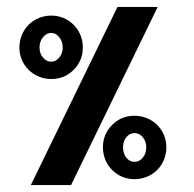

<svg xmlns="http://www.w3.org/2000/svg" viewBox="-20 -534 560 554"><path d="M69 0 319 -514H435L185 0ZM460 -109Q460 -90 453 -73Q446 -56 433.5 -43.5Q421 -31 404 -24Q387 -17 368 -17Q349 -17 332.5 -24Q316 -31 303.5 -43.5Q291 -56 284 -73Q277 -90 277 -109Q277 -147 303.5 -173.5Q330 -200 368 -200Q387 -200 404 -193Q421 -186 433.5 -173.5Q446 -161 453 -144.5Q460 -128 460 -109ZM219 -397Q219 -359 192.5 -332.5Q166 -306 128 -306Q109 -306 92 -313Q75 -320 62.5 -332.5Q50 -345 43 -361.5Q36 -378 36 -397Q36 -416 43 -433Q50 -450 62.5 -462.5Q75 -475 92 -482Q109 -489 128 -489Q147 -489 163.5 -482Q180 -475 192.5 -462.5Q205 -450 212 -433Q219 -416 219 -397ZM368 -150Q354 -150 344.5 -138Q335 -126 335 -109Q335 -91 344.5 -79Q354 -67 368 -67Q382 -67 392 -79Q402 -91 402 -109Q402 -126 392 -138Q382 -150 368 -150ZM128 -439Q114 -439 104 -426.5Q94 -414 94 -397Q94 -380 104 -368Q114 -356 128 -356Q141 -356 151 -368Q161 -380 161 -397Q161 -414 151 -426.5Q141 -439 128 -439Z"/></svg>

Font: Shorif Bongobondhu ANSI V1
Style: Regular
Weight: 400
Designer: Shorif Uddin Shishir, Shorif art & Design, e-mail : shorifart@gmail.com, facebook : Shorif2001
Foundry: Lipighor Font Foundry
Version: Designed by Shorif Uddin Shishir | Developed by Niladri Shek